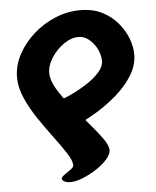

<svg xmlns="http://www.w3.org/2000/svg" viewBox="-51 -688 630 774"><g transform="rotate(-5 264.5 -301.5)"><path d="M302 -645Q353 -645 390.5 -626Q428 -607 453.5 -576.5Q479 -546 491.5 -512.5Q504 -479 504 -449Q504 -405 479 -364.5Q454 -324 414 -289Q374 -254 329 -227Q284 -200 244 -183L172 -284Q196 -291 230 -306.5Q264 -322 296.5 -342.5Q329 -363 350.5 -386.5Q372 -410 372 -433Q372 -458 360 -482Q348 -506 328.5 -522Q309 -538 286 -538Q256 -538 226 -517Q196 -496 176 -465Q156 -434 156 -403Q156 -374 177.5 -338Q199 -302 231.5 -263.5Q264 -225 296 -188.5Q328 -152 349.5 -122Q371 -92 371 -73Q371 -56 353.5 -36Q336 -16 309 1.5Q282 19 253.5 30.5Q225 42 203 42Q187 42 178 36.5Q169 31 169 27Q169 19 182 10Q195 1 207.5 -8Q220 -17 220 -25Q220 -43 200.5 -73.5Q181 -104 152 -142.5Q123 -181 93.5 -224.5Q64 -268 44.5 -312Q25 -356 25 -396Q25 -444 48.5 -488.5Q72 -533 111.5 -568.5Q151 -604 200.5 -624.5Q250 -645 302 -645Z"/></g></svg>

Font: Alkatra
Style: Bold
Weight: 700
Designer: Suman Bhandary
Version: Version 1.100;gftools[0.9.22]